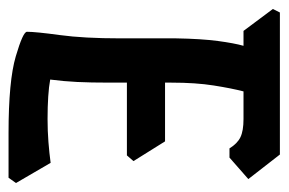

<svg xmlns="http://www.w3.org/2000/svg" viewBox="-130 -548 659 438"><g transform="rotate(90 199.0 -329.5)"><path d="M284 -20Q165 -20 109 -36.5Q53 -53 53 -62Q53 -82 60.5 -137Q68 -192 68 -275V-402Q69 -460 74 -497.5Q79 -535 85 -556H51L1 -623L9 -639H333L389 -567L340 -524H319Q308 -542 293.5 -549Q279 -556 252 -556H189Q182 -529 175.5 -488Q169 -447 169 -391V-377H303L348 -305L335 -290H169V-250Q169 -207 167.5 -176.5Q166 -146 162 -115Q178 -112 201 -110.5Q224 -109 252 -109Q279 -109 304.5 -111Q330 -113 352 -116L398 -37L386 -20Z"/></g></svg>

Font: Jaini Purva
Style: Regular
Weight: 400
Designer: Maithili Shingre, Girish Dalvi (Devanagari), Taresh Vohra (Latin)
Foundry: Ek Type
Version: Version 2.000; ttfautohint (v1.8.4.7-5d5b)